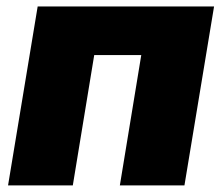

<svg xmlns="http://www.w3.org/2000/svg" viewBox="-20 -562 673 582"><path d="M628.9 -542.5 539.1 0H343.3L408.2 -395H265.6L200.7 0H4.4L94.2 -542.5Z"/></svg>

Font: Inter 16pt Black
Style: Italic
Weight: 900
Italic angle: -9.3988°
Version: Version 4.001;git-66647c0bb